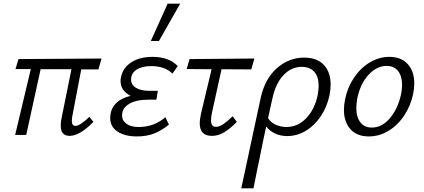

<svg xmlns="http://www.w3.org/2000/svg" viewBox="-20 -731 2299 1040"><path d="M309 -50Q309 -73 314 -94L367 -356H200L122 0H62L147 -357H64L80 -411L530 -414L513 -355H420L371 -98Q369 -84 369 -77Q369 -49 389 -49Q413 -49 464 -98L486 -71Q412 5 357 5Q309 5 309 -50Z M577 -91Q577 -138 605.5 -168.5Q634 -199 687 -212Q633 -240 633 -292Q633 -307 637 -320Q649 -367 693.5 -395Q738 -423 806 -423Q895 -423 943 -373L914 -332Q896 -351 866.5 -362Q837 -373 799 -373Q749 -373 719.5 -353.5Q690 -334 690 -300Q690 -271 717 -255Q744 -239 789 -239H835L827 -191H781Q721 -191 685 -171.5Q649 -152 643 -122Q641 -112 641 -107Q641 -78 665 -60.5Q689 -43 731 -43Q814 -43 876 -96L895 -56Q857 -25 816.5 -8.5Q776 8 721 8Q657 8 617 -18Q577 -44 577 -91ZM888 -711H956L841 -509H797Z M1062 -62Q1062 -86 1069 -116L1126 -356L991 -357L1007 -411L1358 -414L1341 -355L1180 -356L1128 -120Q1123 -95 1123 -80Q1123 -44 1149 -44Q1168 -44 1189 -58Q1210 -72 1240 -101L1263 -71Q1227 -34 1194.5 -14.5Q1162 5 1128 5Q1062 5 1062 -62Z M1364 -70 1392 -200Q1414 -303 1479 -361Q1544 -419 1628 -419Q1696 -419 1733.5 -380Q1771 -341 1771 -273Q1771 -246 1765 -216Q1752 -153 1718 -102Q1684 -51 1636.5 -22.5Q1589 6 1536 6Q1499 6 1469.5 -8Q1440 -22 1422 -46Q1409 11 1386 127Q1380 155 1372 194.5Q1364 234 1353 289H1287Q1352 -12 1364 -70ZM1531 -43Q1593 -43 1639 -91Q1685 -139 1701 -217Q1706 -247 1706 -266Q1706 -316 1682 -342.5Q1658 -369 1614 -369Q1559 -369 1516.5 -325Q1474 -281 1456 -200L1438 -119L1432 -91Q1446 -68 1473.5 -55.5Q1501 -43 1531 -43Z M1843 -136Q1843 -162 1849 -192Q1862 -257 1897 -309.5Q1932 -362 1982.5 -392.5Q2033 -423 2089 -423Q2153 -423 2188.5 -384Q2224 -345 2224 -280Q2224 -253 2218 -223Q2205 -160 2170.5 -107Q2136 -54 2085.5 -23Q2035 8 1978 8Q1913 8 1878 -31.5Q1843 -71 1843 -136ZM2152 -219Q2158 -246 2158 -270Q2158 -318 2136.5 -346Q2115 -374 2074 -374Q2020 -374 1975.5 -325Q1931 -276 1915 -197Q1910 -167 1910 -146Q1910 -97 1932 -68.5Q1954 -40 1994 -40Q2050 -40 2093 -92Q2136 -144 2152 -219Z"/></svg>

Font: LXGW Bright GB
Style: Italic
Weight: 400
Italic angle: -12°
Designer: Christian Thalmann (Catharsis Fonts)
Foundry: LXGW / Christian Thalmann (Catharsis Fonts) / Fontworks Inc.
Version: Version 5.510